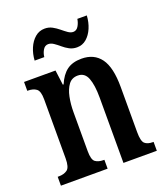

<svg xmlns="http://www.w3.org/2000/svg" viewBox="-137 -841 809 935"><g transform="rotate(-20 267.5 -373.0)"><path d="M17 0V-46H23Q50 -46 67 -58.5Q84 -71 84 -117V-423Q84 -466 67.5 -478Q51 -490 25 -490H21V-536H184L194 -459H198Q217 -504 246 -525.5Q275 -547 322 -547Q387 -547 421 -500.5Q455 -454 455 -352V-118Q455 -71 469 -58.5Q483 -46 510 -46H514V0H341V-339Q341 -403 327 -439.5Q313 -476 277 -476Q246 -476 229 -453Q212 -430 204.5 -393.5Q197 -357 197 -316V-113Q197 -69 212.5 -57.5Q228 -46 255 -46H259V0ZM322 -606Q300 -606 282.5 -615.5Q265 -625 250.5 -637.5Q236 -650 222 -659.5Q208 -669 194 -669Q177 -669 167 -652.5Q157 -636 155 -616H105Q107 -650 119.5 -679.5Q132 -709 153.5 -727.5Q175 -746 204 -746Q225 -746 242.5 -736.5Q260 -727 275 -714.5Q290 -702 303.5 -692.5Q317 -683 330 -683Q347 -683 357 -699.5Q367 -716 370 -736H419Q417 -701 404.5 -671.5Q392 -642 371 -624Q350 -606 322 -606Z"/></g></svg>

Font: Noto Serif Devanagari ExtraCondensed SemiBold
Style: Regular
Weight: 600
Width: 2
Designer: Universal Thirst, Indian Type Foundry and the Monotype Design Team
Foundry: Monotype Imaging Inc.
Version: Version 2.004; ttfautohint (v1.8.4.7-5d5b)